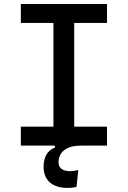

<svg xmlns="http://www.w3.org/2000/svg" viewBox="-20 -713 626 940"><path d="M310.5 207C323.2 207 339.4 205.6 354.5 202.6L363.3 119.6C348.6 123 334.5 125 323.2 125C287.1 125 266.6 109.4 266.6 82C266.6 29.8 306.6 0 376 0H503.9V-92.8H343.3V-600.6H503.9V-693.4H82V-600.6H241.7V-92.8H82V0H249V9.8C213.4 21.5 193.4 55.7 193.4 103.5C193.4 169.4 235.8 207 310.5 207Z"/></svg>

Font: Cascadia Code PL
Style: Regular
Weight: 400
Monospace: yes
Designer: Aaron Bell
Foundry: Saja Typeworks
Version: Version 2404.023